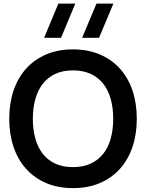

<svg xmlns="http://www.w3.org/2000/svg" viewBox="-20 -1002 790 1038"><path d="M424 -797.5 501.5 -982.5H593L515.5 -797.5ZM218.5 -797.5 295.5 -982.5H387L310 -797.5ZM374.5 15Q293.5 15 229.8 -12.2Q166 -39.5 121.5 -88.8Q77 -138 53.5 -207Q30 -276 30 -360Q30 -444 53.5 -513Q77 -582 121.5 -631.2Q166 -680.5 229.8 -707.8Q293.5 -735 374.5 -735Q455.5 -735 519.5 -707.8Q583.5 -680.5 628 -631.2Q672.5 -582 696 -513Q719.5 -444 719.5 -360Q719.5 -276 696 -207Q672.5 -138 628 -88.8Q583.5 -39.5 519.5 -12.2Q455.5 15 374.5 15ZM374.5 -98.5Q429 -98.5 469.8 -117.2Q510.5 -136 537.8 -170.2Q565 -204.5 578.5 -252.8Q592 -301 592 -360Q592 -419 578.5 -467.2Q565 -515.5 537.8 -549.8Q510.5 -584 469.8 -602.8Q429 -621.5 374.5 -621.5Q320 -621.5 279.5 -602.8Q239 -584 212 -549.8Q185 -515.5 171.2 -467.2Q157.5 -419 157.5 -360Q157.5 -301 171 -252.8Q184.5 -204.5 211.5 -170.2Q238.5 -136 279.2 -117.2Q320 -98.5 374.5 -98.5Z"/></svg>

Font: Vela Sans Bd
Style: Bold
Weight: 700
Designer: Principal design: Mikhail Sharanda - project Manrope.
Design modification: Ravid Balaliev
Foundry: Mikhail Sharanda
Version: Version 1.001